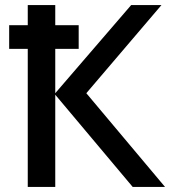

<svg xmlns="http://www.w3.org/2000/svg" viewBox="-20 -734 674 754"><path d="M16 -542V-635H89V-714H197V-635H289V-542H197V-368L495 -714H614L319 -368L628 0H501L197 -362V0H89V-542Z"/></svg>

Font: Noto Sans Medium
Style: Regular
Weight: 500
Designer: Monotype Design Team
Foundry: Monotype Imaging Inc.
Version: Version 2.007